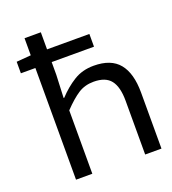

<svg xmlns="http://www.w3.org/2000/svg" viewBox="-131 -810 812 908"><g transform="rotate(-20 275.0 -356.0)"><path d="M178 0V-319Q221 -364 254.5 -385.5Q288 -407 332 -407Q392 -407 418 -373.5Q444 -340 444 -271V0H526V-282Q526 -379 485.5 -428.5Q445 -478 358 -478Q301 -478 257.5 -451Q214 -424 176 -383H173L178 -498V-562H391V-626H178V-712H96V-626L23 -620V-562H96V0Z"/></g></svg>

Font: Codetta
Style: Regular
Weight: 400
Italic angle: -11°
Designer: Ulrich Proeller
Foundry: PROSA GmbH
Version: Version 2.00;September 29, 2018;FontCreator 11.5.0.2427 64-b